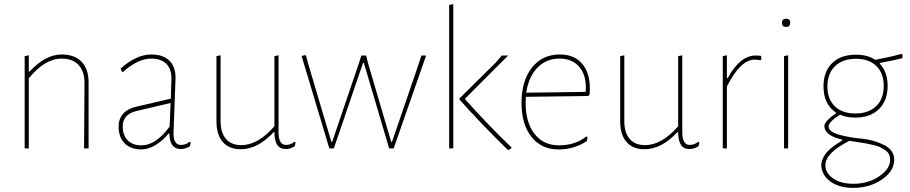

<svg xmlns="http://www.w3.org/2000/svg" viewBox="-20 -722 4427 934"><path d="M120 -453V-374H124Q201 -457 280 -457Q343 -457 377 -421.5Q411 -386 411 -321V0H389L391 -320Q391 -375 362 -406Q333 -437 280 -437Q198 -437 120 -341V0H100V-449Z M716 -457Q773 -457 803.5 -427.5Q834 -398 834 -344Q834 -332 829 -209Q824 -86 824 -73Q824 -17 860 -17Q884 -17 902 -32L908 -29L904 -11Q884 3 859 3Q805 3 804 -73H801Q737 2 670 5Q616 5 586.5 -24.5Q557 -54 557 -107Q557 -143 578.5 -168Q600 -193 639 -202L811 -242L814 -340Q814 -387 788.5 -412Q763 -437 715 -437Q652 -437 578 -372L572 -374L567 -389Q644 -457 716 -457ZM810 -221 644 -182Q577 -166 577 -107Q577 -64 601 -39.5Q625 -15 669 -15Q738 -15 805 -106Z M1151 4Q1094 4 1063.5 -31.5Q1033 -67 1033 -132V-449L1053 -453V-133Q1053 -77 1079 -46.5Q1105 -16 1154 -16Q1235 -16 1315 -108V-449L1335 -453V-79Q1335 -17 1371 -17Q1394 -17 1412 -32L1418 -29L1414 -11Q1394 3 1369 3Q1315 3 1315 -79H1311Q1234 4 1151 4Z M1468 -454 1480 -409 1592 -32H1596L1724 -409L1738 -452H1761L1772 -409L1883 -32H1887L2016 -409L2030 -452H2053L1895 0H1873L1750 -416H1746L1604 0H1582L1447 -450Z M2185 -702V0H2165V-698ZM2452 -452 2241 -241Q2351 -117 2468 -5V-1Q2466 2 2453 7L2449 6Q2324 -116 2215 -238V-243L2392 -418L2421 -452Z M2697 5Q2614 5 2565.5 -56Q2517 -117 2517 -221Q2517 -329 2567.5 -393Q2618 -457 2703 -457Q2779 -457 2817.5 -405Q2856 -353 2848 -262L2842 -255L2538 -251Q2537 -242 2537 -221Q2537 -126 2580.5 -70.5Q2624 -15 2699 -15Q2778 -15 2832 -58L2838 -56L2835 -36Q2773 5 2697 5ZM2702 -437Q2637 -437 2594 -392.5Q2551 -348 2540 -271L2829 -275L2830 -296Q2830 -362 2795.5 -399.5Q2761 -437 2702 -437Z M3115 4Q3058 4 3027.5 -31.5Q2997 -67 2997 -132V-449L3017 -453V-133Q3017 -77 3043 -46.5Q3069 -16 3118 -16Q3199 -16 3279 -108V-449L3299 -453V-79Q3299 -17 3335 -17Q3358 -17 3376 -32L3382 -29L3378 -11Q3358 3 3333 3Q3279 3 3279 -79H3275Q3198 4 3115 4Z M3516 -453V-342H3520Q3580 -452 3656 -452Q3669 -452 3683 -450V-431L3678 -429Q3663 -432 3651 -432Q3582 -432 3516 -301V0H3496V-449Z M3784 -611Q3784 -631 3804 -631Q3824 -631 3824 -611Q3824 -591 3804 -591Q3784 -591 3784 -611ZM3794 0V-449L3814 -453V0Z M4144 -456Q4199 -456 4238 -431Q4312 -445 4366 -460L4370 -457V-439Q4323 -427 4261 -416L4259 -413Q4298 -372 4298 -304Q4298 -233 4256 -191.5Q4214 -150 4141 -150Q4099 -150 4066 -164Q4011 -129 4011 -107Q4011 -81 4061 -67Q4111 -53 4170.5 -47.5Q4230 -42 4280 -17Q4330 8 4330 55Q4330 110 4270.5 151Q4211 192 4131 192Q4060 192 4017.5 159.5Q3975 127 3975 77Q3980 43 4004 16.5Q4028 -10 4077 -38V-43Q3990 -62 3990 -111Q3995 -136 4047 -171V-174Q3986 -215 3986 -301Q3986 -374 4028 -415Q4070 -456 4144 -456ZM4144 -436Q4079 -436 4042 -400Q4005 -364 4005 -301Q4005 -240 4041 -205Q4077 -170 4141 -170Q4205 -170 4242 -205.5Q4279 -241 4279 -304Q4279 -366 4243 -401Q4207 -436 4144 -436ZM3995 82Q3995 119 4032 145.5Q4069 172 4131 172Q4203 172 4256.5 136Q4310 100 4310 55Q4310 40 4304.5 28.5Q4299 17 4286 8.5Q4273 0 4261.5 -6Q4250 -12 4227 -17Q4204 -22 4191.5 -24.5Q4179 -27 4151 -31Q4123 -35 4112 -37Q3995 22 3995 82Z"/></svg>

Font: Alegreya Sans Thin
Style: Regular
Weight: 100
Designer: Juan Pablo del Peral
Foundry: Huerta Tipografica
Version: Version 2.007